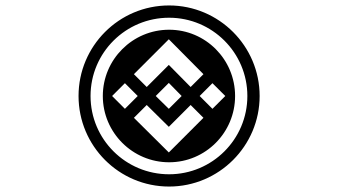

<svg xmlns="http://www.w3.org/2000/svg" viewBox="-20 -741 1240 704"><path d="M485 -389 438 -342 391 -389 438 -436ZM679 -422 599 -503 518 -422 471 -469 599 -597 726 -469ZM551 -389 599 -437 646 -389 599 -342ZM726 -309 599 -182 471 -309 518 -356 599 -276 679 -356ZM312 -389C312 -548 441 -676 600 -676C758 -676 887 -548 887 -389C887 -230 758 -102 600 -102C441 -102 312 -230 312 -389ZM806 -389 759 -342 712 -389 759 -436ZM357 -389C357 -255 466 -146 600 -146C734 -146 842 -255 842 -389C842 -523 734 -632 600 -632C466 -632 357 -523 357 -389ZM268 -389C268 -206 416 -57 600 -57C783 -57 932 -206 932 -389C932 -572 783 -721 600 -721C416 -721 268 -572 268 -389Z"/></svg>

Font: CryptoKit_GRILLE 1.4
Style: Regular
Weight: 400
Monospace: yes
Designer: Oceane Juvin
Foundry: http://www.head-geneve.ch
Version: Version 1.004